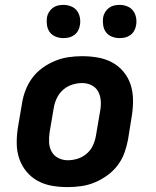

<svg xmlns="http://www.w3.org/2000/svg" viewBox="-20 -758 640 786"><path d="M257 8Q224 8 192.5 2.5Q161 -3 134.5 -17.5Q108 -32 88.5 -55.5Q69 -79 59 -108Q49 -137 48.5 -169.5Q48 -202 53 -234L70 -334Q74 -361 84.5 -388.5Q95 -416 112.5 -439.5Q130 -463 154.5 -480.5Q179 -498 206 -509Q233 -520 261 -524Q289 -528 316 -528Q349 -528 380.5 -522.5Q412 -517 439 -502.5Q466 -488 485.5 -464.5Q505 -441 514.5 -412Q524 -383 524.5 -350.5Q525 -318 520 -286L504 -186Q499 -159 489 -131.5Q479 -104 461 -80.5Q443 -57 418.5 -39.5Q394 -22 367.5 -11Q341 0 312.5 4Q284 8 257 8ZM257 -102Q278 -102 298.5 -108.5Q319 -115 335.5 -129.5Q352 -144 361 -164Q370 -184 373 -204L390 -304Q394 -325 392.5 -345.5Q391 -366 382 -383Q373 -400 355 -409Q337 -418 317 -418Q296 -418 275.5 -411.5Q255 -405 238.5 -390.5Q222 -376 212.5 -356Q203 -336 200 -316L183 -216Q180 -195 181 -174.5Q182 -154 191.5 -137Q201 -120 219 -111Q237 -102 257 -102ZM469 -602Q453 -602 438 -608Q423 -614 414 -626Q405 -638 402.5 -654Q400 -670 402 -686Q404 -698 410.5 -708.5Q417 -719 426.5 -726Q436 -733 447 -735.5Q458 -738 470 -738Q486 -738 501 -732Q516 -726 525 -714Q534 -702 537 -686Q540 -670 537 -654Q535 -642 529 -631.5Q523 -621 513 -614Q503 -607 492 -604.5Q481 -602 469 -602ZM239 -602Q223 -602 208 -608Q193 -614 184 -626Q175 -638 172.5 -654Q170 -670 172 -686Q174 -698 180.5 -708.5Q187 -719 196.5 -726Q206 -733 217 -735.5Q228 -738 240 -738Q256 -738 271 -732Q286 -726 295 -714Q304 -702 307 -686Q310 -670 307 -654Q305 -642 299 -631.5Q293 -621 283 -614Q273 -607 262 -604.5Q251 -602 239 -602Z"/></svg>

Font: Iosevka Aile Extrabold Oblique
Style: Regular
Weight: 800
Italic angle: -9°
Designer: Belleve Invis
Foundry: Belleve Invis
Version: Version 31.1.0; ttfautohint (v1.8.4)